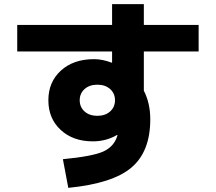

<svg xmlns="http://www.w3.org/2000/svg" viewBox="-20 -838 1040 925"><path d="M63 -718H520V-818H673V-718H937V-590H673V-401Q704 -341 704 -263Q704 -108 613.5 -31Q523 46 309 67L283 -71Q427 -85 477.5 -108Q528 -131 544 -180Q544 -181 545 -183.5Q546 -186 546 -187L544 -188Q492 -157 427 -157Q332 -157 272.5 -212Q213 -267 213 -355Q213 -443 273.5 -498Q334 -553 433 -553Q474 -553 518 -536L520 -537V-590H63ZM387.5 -409Q364 -388 364 -355Q364 -322 387.5 -301Q411 -280 449 -280Q487 -280 510.5 -301Q534 -322 534 -355Q534 -388 510.5 -409Q487 -430 449 -430Q411 -430 387.5 -409Z"/></svg>

Font: Mplus 1p ExtraBold
Style: Regular
Weight: 800
Version: Version 1.061